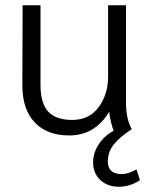

<svg xmlns="http://www.w3.org/2000/svg" viewBox="-20 -505 571 730"><path d="M512 180Q475 205 432 205Q389 205 361.5 179.5Q334 154 334 112Q334 76 355.5 43.5Q377 11 412 -8Q401 -36 395 -80Q341 10 243 10Q159 10 112 -39.5Q65 -89 65 -181L66 -485H134V-182Q134 -113 163 -81Q192 -49 255 -49Q319 -49 355 -97.5Q391 -146 391 -214V-485H459V-118Q459 -52 481 -14Q434 17 412 45Q390 73 390 109Q390 157 444 157Q467 157 499 139Z"/></svg>

Font: Niramit Light
Style: Regular
Weight: 300
Designer: Katatrad Aksorn Co.,Ltd.
Foundry: Cadson Demak Co.,Ltd.
Version: Version 1.000; ttfautohint (v1.6)